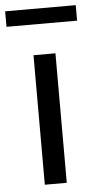

<svg xmlns="http://www.w3.org/2000/svg" viewBox="-63 -769 402 802"><g transform="rotate(-5 138.0 -368.0)"><path d="M92 0V-543H184V0ZM-10 -671V-736H286V-671Z"/></g></svg>

Font: Noto Sans TC
Style: Regular
Weight: 400
Designer: Ryoko NISHIZUKA  (kana, bopomofo & ideographs); Paul D. Hunt (Latin, Greek & Cyrillic); Sandoll Communications , Soo-you
Foundry: Adobe
Version: Version 2.004-H2;hotconv 1.0.118;makeotfexe 2.5.65603